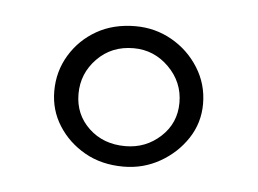

<svg xmlns="http://www.w3.org/2000/svg" viewBox="-29 -771 339 252"><g transform="rotate(5 140.5 -644.5)"><path d="M141 -552Q112 -552 90 -564.5Q68 -577 55 -597.5Q42 -618 42 -643Q42 -669 55 -690.5Q68 -712 90 -724.5Q112 -737 141 -737Q167 -737 189 -724.5Q211 -712 224.5 -690.5Q238 -669 238 -643Q238 -618 224.5 -597.5Q211 -577 189 -564.5Q167 -552 141 -552ZM141 -579Q168 -579 187.5 -597Q207 -615 207 -642Q207 -669 187.5 -688.5Q168 -708 141 -708Q112 -708 93 -688.5Q74 -669 74 -642Q74 -615 93 -597Q112 -579 141 -579Z"/></g></svg>

Font: Smooch Sans Thin
Style: Regular
Weight: 400
Version: Version 1.010